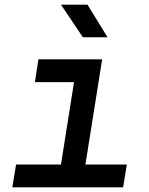

<svg xmlns="http://www.w3.org/2000/svg" viewBox="-20 -805 640 825"><path d="M33 0 49 -98H242L298 -452H130L145 -550H419L347 -98H525L509 0ZM336 -645 242 -785H356L442 -645Z"/></svg>

Font: JetBrains Mono NL SemiBold
Style: Italic
Weight: 600
Italic angle: -9°
Monospace: yes
Designer: Philipp Nurullin, Konstantin Bulenkov
Foundry: JetBrains
Version: Version 2.305; ttfautohint (v1.8.4.7-5d5b)